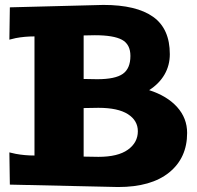

<svg xmlns="http://www.w3.org/2000/svg" viewBox="-20 -750 800 780"><path d="M18.1 -130.9 43.9 -125Q80.1 -118.2 120.1 -118.2V-602.1Q80.1 -602.1 43.9 -595.2L18.1 -588.9L20 -720.2L399.9 -730Q534.2 -730 602.1 -681.6Q669.9 -633.3 669.9 -529.8Q669.9 -484.4 648.2 -447Q626.5 -409.7 585.9 -383.8Q658.7 -360.4 699.5 -315.2Q740.2 -270 740.2 -210Q740.2 -108.4 667.2 -49.3Q594.2 9.8 460 9.8L20 0ZM319.8 -113.8 379.9 -112.8Q459 -112.8 499.5 -141.8Q540 -170.9 540 -216.8Q540 -260.3 499.8 -286.1Q459.5 -312 379.9 -312L319.8 -311ZM319.8 -429.2 375 -428.2Q448.2 -428.2 479 -450Q509.8 -471.7 509.8 -522.9Q509.8 -569.8 475.6 -588.4Q441.4 -606.9 365.2 -606.9L319.8 -606Z"/></svg>

Font: Zantroke
Style: Regular
Weight: 500
Foundry: gluk
Version: Version 0.36